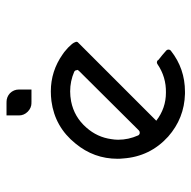

<svg xmlns="http://www.w3.org/2000/svg" viewBox="-19 -580 599 601"><g transform="rotate(-90 280.5 -279.5)"><path d="M447.3 -347.7Q449.2 -343.8 450.2 -340.8Q450.2 -339.8 450.2 -339.8Q450.2 -335.9 447.3 -334Q366.2 -252.9 203.1 -89.8Q242.2 -59.6 291 -59.6Q339.8 -58.6 379.9 -85.9Q382.8 -87.9 385.7 -87.9Q388.7 -87.9 391.6 -85.9Q392.6 -85 392.6 -84Q393.6 -84 393.6 -83Q402.3 -76.2 408.2 -71.3Q415 -65.4 422.9 -58.6Q425.8 -55.7 425.8 -51.8Q425.8 -46.9 421.9 -43.9Q366.2 0 293.9 0Q290 0 287.1 0Q210.9 -2 153.3 -52.7Q90.8 -109.4 85 -193.4Q84 -202.1 84 -210.9Q84 -285.2 131.8 -342.8Q183.6 -407.2 264.6 -418Q280.3 -419.9 294.9 -419.9Q358.4 -419.9 411.1 -382.8Q411.1 -382.8 418 -377.9Q424.8 -372.1 431.6 -366.2Q438.5 -359.4 443.4 -353.5Q447.3 -347.7 447.3 -347.7ZM157.2 -146.5Q159.2 -142.6 164.1 -141.6Q165 -141.6 166 -141.6Q169.9 -141.6 172.9 -144.5Q234.4 -206.1 358.4 -331.1Q361.3 -334 362.3 -336.9Q362.3 -337.9 361.3 -338.9Q361.3 -343.8 356.4 -346.7Q327.1 -359.4 294.9 -359.4Q280.3 -359.4 263.7 -356.4Q214.8 -346.7 181.6 -308.6Q151.4 -274.4 145.5 -230.5Q143.6 -219.7 143.6 -209Q143.6 -176.8 157.2 -146.5ZM222.7 -519.5Q222.7 -536.1 234.4 -547.9Q245.1 -558.6 261.7 -558.6Q277.3 -558.6 289.1 -547.9Q300.8 -536.1 300.8 -519.5Q300.8 -511.7 300.8 -500Q300.8 -489.3 300.8 -480.5Q300.8 -480.5 285.2 -480.5Q269.5 -480.5 261.7 -480.5Q245.1 -481.4 234.4 -492.2Q222.7 -503.9 222.7 -519.5ZM297.9 -519.5Q297.9 -503.9 287.1 -492.2Q275.4 -480.5 258.8 -480.5Q243.2 -480.5 231.4 -492.2Q219.7 -503.9 219.7 -519.5Q219.7 -528.3 219.7 -540Q219.7 -550.8 219.7 -558.6Q219.7 -558.6 235.4 -558.6Q251 -558.6 258.8 -558.6Q275.4 -558.6 287.1 -547.9Q297.9 -536.1 297.9 -519.5Z"/></g></svg>

Font: Citrica
Style: Regular
Weight: 400
Designer: Mario Otalvaro
Version: Version 1.0